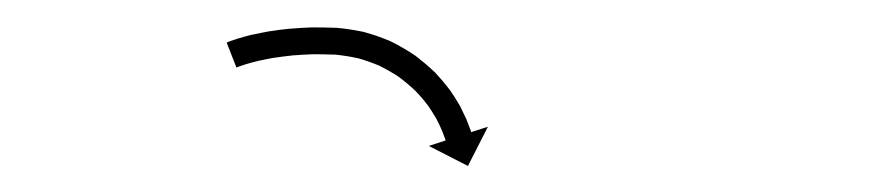

<svg xmlns="http://www.w3.org/2000/svg" viewBox="-20 -591 665 143"><path d="M151.1 -560.2C150.3 -559.9 149.6 -559.6 148.8 -559.3L156.1 -540.7C156.8 -541 157.5 -541.2 158.2 -541.5C158.2 -541.5 158.2 -541.5 158.1 -541.5C158.1 -541.5 158.1 -541.5 158.1 -541.5C160 -542.2 161.9 -542.8 163.8 -543.4C163.8 -543.4 163.8 -543.4 163.7 -543.4C163.7 -543.4 163.6 -543.3 163.6 -543.3C166.6 -544.2 169.6 -545 172.6 -545.7C172.6 -545.7 172.6 -545.7 172.5 -545.7C172.4 -545.7 172.4 -545.7 172.4 -545.7C176.3 -546.5 180.1 -547.3 184 -548C184 -548 184 -548 183.9 -548C183.9 -548 183.8 -547.9 183.8 -547.9C188.4 -548.6 193 -549.2 197.7 -549.7C197.7 -549.7 197.6 -549.7 197.5 -549.7C197.5 -549.7 197.4 -549.7 197.4 -549.7C202.6 -550.1 207.8 -550.4 213 -550.6C213 -550.6 212.9 -550.6 212.8 -550.6C212.8 -550.6 212.7 -550.6 212.7 -550.6C218.3 -550.6 223.9 -550.5 229.5 -550.3C229.5 -550.3 229.3 -550.3 229.2 -550.3C229.1 -550.4 228.9 -550.4 228.9 -550.4C234.9 -549.8 240.9 -548.9 246.7 -547.6C246.7 -547.6 246.6 -547.7 246.4 -547.7C246.3 -547.8 246.1 -547.8 246.1 -547.8C251.9 -546.2 257.6 -544.1 263.2 -541.8C263.2 -541.8 263 -541.8 262.9 -541.9C262.7 -542 262.6 -542 262.6 -542C267.8 -539.4 272.9 -536.5 277.7 -533.3C277.7 -533.3 277.6 -533.4 277.5 -533.4C277.3 -533.5 277.2 -533.6 277.2 -533.6C281.6 -530.3 285.8 -526.8 289.7 -523C289.7 -523 289.6 -523.1 289.5 -523.2C289.4 -523.3 289.3 -523.4 289.3 -523.4C292.7 -519.9 295.9 -516.2 298.8 -512.3C298.8 -512.3 298.8 -512.4 298.7 -512.5C298.6 -512.6 298.6 -512.7 298.6 -512.7C300.9 -509.3 303.1 -505.8 305.2 -502.2C305.2 -502.2 305.1 -502.3 305.1 -502.4C305.1 -502.4 305 -502.5 305 -502.5C306.5 -499.7 307.9 -496.8 309.1 -493.9C309.1 -493.9 309.1 -494 309.1 -494C309.1 -494.1 309 -494.2 309 -494.2C309.8 -492.3 310.5 -490.3 311.2 -488.4C311.2 -488.4 311.2 -488.4 311.2 -488.5C311.2 -488.5 311.2 -488.5 311.2 -488.5C311.4 -487.8 311.7 -487.1 311.9 -486.4L299.4 -482.3L328.5 -467.4L343.4 -496.6L330.9 -492.6C330.7 -493.3 330.4 -494.1 330.2 -494.9C330.2 -494.9 330.1 -494.9 330.1 -494.9C330.1 -495 330.1 -495 330.1 -495C329.3 -497.2 328.5 -499.4 327.6 -501.6C327.6 -501.6 327.6 -501.7 327.5 -501.7C327.5 -501.8 327.5 -501.9 327.5 -501.9C326 -505.2 324.4 -508.5 322.8 -511.7C322.8 -511.7 322.7 -511.8 322.7 -511.9C322.6 -512 322.6 -512.1 322.6 -512.1C320.2 -516.2 317.7 -520.2 315 -524.1C315 -524.1 314.9 -524.1 314.9 -524.2C314.8 -524.3 314.7 -524.4 314.7 -524.4C311.3 -528.9 307.7 -533.1 303.9 -537.2C303.9 -537.2 303.8 -537.3 303.7 -537.3C303.6 -537.4 303.5 -537.5 303.5 -537.5C299 -541.8 294.2 -545.8 289.3 -549.6C289.3 -549.6 289.2 -549.7 289 -549.7C288.9 -549.8 288.8 -549.9 288.8 -549.9C283.3 -553.6 277.5 -556.9 271.6 -559.9C271.6 -559.9 271.4 -560 271.3 -560C271.1 -560.1 271 -560.2 271 -560.2C264.7 -562.9 258.2 -565.2 251.6 -567C251.6 -567 251.4 -567.1 251.3 -567.1C251.1 -567.2 251 -567.2 251 -567.2C244.3 -568.6 237.5 -569.7 230.7 -570.3C230.7 -570.3 230.5 -570.3 230.4 -570.3C230.2 -570.3 230.1 -570.3 230.1 -570.3C224.3 -570.5 218.4 -570.6 212.6 -570.6C212.6 -570.6 212.5 -570.6 212.4 -570.6C212.4 -570.6 212.3 -570.6 212.3 -570.6C206.8 -570.4 201.3 -570.1 195.8 -569.6C195.8 -569.6 195.7 -569.6 195.7 -569.6C195.6 -569.6 195.5 -569.6 195.5 -569.6C190.6 -569.1 185.7 -568.5 180.8 -567.7C180.8 -567.7 180.8 -567.7 180.7 -567.7C180.6 -567.7 180.6 -567.7 180.6 -567.7C176.4 -566.9 172.2 -566.1 168.1 -565.2C168.1 -565.2 168 -565.2 168 -565.2C167.9 -565.2 167.8 -565.2 167.8 -565.2C164.5 -564.4 161.3 -563.5 158 -562.5C158 -562.5 157.9 -562.5 157.9 -562.5C157.8 -562.5 157.8 -562.5 157.8 -562.5C155.6 -561.8 153.4 -561 151.2 -560.3C151.2 -560.3 151.2 -560.3 151.2 -560.2C151.1 -560.2 151.1 -560.2 151.1 -560.2Z"/></svg>

Font: FRB American Cursive Just Arrows Semibold
Style: Italic
Weight: 600
Italic angle: -25°
Version: Version 2.0;Modular Font Editor K font №1